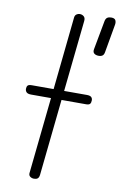

<svg xmlns="http://www.w3.org/2000/svg" viewBox="-108 -1074 709 1133"><g transform="rotate(10 247.0 -508.0)"><path d="M179.5 0Q166.5 0 156.5 -7.2Q146.5 -14.5 148 -29L196 -486H77.5Q57 -486 49 -494Q41 -502 41 -514.5Q41 -527 46.8 -534Q52.5 -541 72.5 -541H202L247.5 -978Q249 -991 257.8 -997.5Q266.5 -1004 277.5 -1004Q292 -1004 302 -995.2Q312 -986.5 310 -968L265 -541H401.5Q420 -541 427.8 -534Q435.5 -527 435.5 -514.5Q435.5 -500.5 429.5 -493.2Q423.5 -486 407 -486H259L211 -28.5Q209 -12.5 201.2 -6.2Q193.5 0 179.5 0ZM429.5 -780.5Q412 -780.5 402.2 -788.8Q392.5 -797 396 -815L428 -987.5Q431 -1003.5 440.2 -1009.8Q449.5 -1016 463.5 -1016Q484 -1016 489.8 -1005Q495.5 -994 493 -978.5L463 -808Q460.5 -793 452.2 -786.8Q444 -780.5 429.5 -780.5Z"/></g></svg>

Font: Edu NSW ACT Cursive
Style: Regular
Weight: 400
Designer: Tina and Corey Anderson, Eben Sorkin, Mirko Velimirovic
Foundry: Sorkin Type Co.
Version: Version 2.000